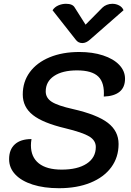

<svg xmlns="http://www.w3.org/2000/svg" viewBox="-20 -983 690 1012"><path d="M28 -144Q28 -195 58.5 -222.5Q89 -250 146 -250Q143 -232 143 -217Q143 -155 184.5 -122Q226 -89 305 -89Q389 -89 437 -120.5Q485 -152 485 -208Q485 -243 450 -264Q415 -285 324 -307Q206 -335 153 -377Q100 -419 100 -485Q100 -552 137 -602.5Q174 -653 241.5 -681Q309 -709 398 -709Q468 -709 523 -691Q578 -673 608.5 -641Q639 -609 639 -568Q639 -523 610.5 -499.5Q582 -476 527 -474Q532 -546 498.5 -579Q465 -612 386 -612Q309 -612 265 -582.5Q221 -553 221 -501Q221 -467 252.5 -446.5Q284 -426 365 -408Q492 -379 548.5 -335.5Q605 -292 605 -224Q605 -154 566.5 -101.5Q528 -49 457 -20Q386 9 291 9Q212 9 152.5 -10Q93 -29 60.5 -63.5Q28 -98 28 -144ZM520 -943Q529 -952 543 -957.5Q557 -963 572 -963Q592 -963 608.5 -954Q625 -945 631 -929L454 -774Q434 -756 414 -756Q392 -756 379 -774L257 -929Q268 -946 287.5 -954.5Q307 -963 328 -963Q363 -963 374 -943L431 -853Z"/></svg>

Font: K2D SemiBold
Style: Italic
Weight: 600
Italic angle: -10°
Designer: Katatrad Aksorn Co.,Ltd.
Foundry: Cadson Demak Co.,Ltd.
Version: Version 1.000; ttfautohint (v1.6)